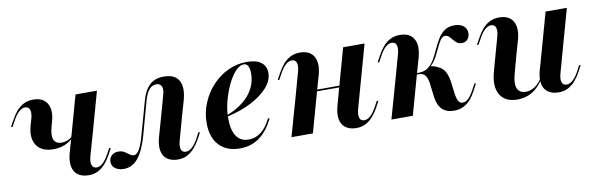

<svg xmlns="http://www.w3.org/2000/svg" viewBox="-38 -710 3096 1004"><g transform="rotate(-10 1509.5 -208.0)"><path d="M212.9 -154Q150.8 -154 124.6 -192.7Q98.4 -231.5 116.1 -296L125.8 -329.8Q134.7 -361.3 128.6 -378.2Q122.6 -395.2 103.2 -395.2Q87.1 -395.2 70.6 -380.2Q54 -365.3 37.9 -334.7L22.6 -306.5H13.7L32.3 -340.3Q46 -366.1 62.9 -385.9Q79.8 -405.6 102 -416.9Q124.2 -428.2 152.4 -428.2Q187.9 -428.2 208.9 -412.1Q229.8 -396 235.9 -366.5Q241.9 -337.1 229.8 -296L223.4 -272.6Q210.5 -227.4 220.2 -204Q229.8 -180.6 262.1 -180.6Q278.2 -180.6 294.4 -187.5Q310.5 -194.4 321.8 -206.5L320.2 -196.8Q300 -175.8 273 -164.9Q246 -154 212.9 -154ZM317.7 -208.1 375.8 -416.1H489.5L431.5 -208.1ZM396.8 -86.3Q387.9 -55.6 394 -38.3Q400 -21 419.4 -21Q436.3 -21 452.4 -35.9Q468.5 -50.8 484.7 -80.6L500 -108.9H508.9L491.1 -75Q477.4 -50 460.1 -30.2Q442.7 -10.5 421 0.8Q399.2 12.1 370.2 12.1Q334.7 11.3 313.7 -4.4Q292.7 -20.2 287.1 -50Q281.5 -79.8 292.7 -120.2L317.7 -208.1H431.5Z M558.1 11.3Q529 11.3 511.7 -2Q494.4 -15.3 494.4 -37.1Q494.4 -57.3 508.1 -70.2Q521.8 -83.1 543.5 -83.1Q562.9 -83.1 575.8 -75Q588.7 -66.9 599.6 -58.5Q610.5 -50 621.8 -50Q637.1 -50 650.8 -73Q664.5 -96 678.2 -146L727.4 -321.8Q742.7 -376.6 771.4 -402.4Q800 -428.2 846 -428.2Q884.7 -428.2 906.9 -412.1Q929 -396 934.7 -364.9Q940.3 -333.9 928.2 -289.5L904.8 -208.1H791.9L826.6 -332.3Q835.5 -362.9 828.2 -379Q821 -395.2 800 -395.2Q778.2 -395.2 762.1 -376.2Q746 -357.3 734.7 -315.3L687.1 -142.7Q664.5 -63.7 633.5 -26.2Q602.4 11.3 558.1 11.3ZM871 -86.3Q862.1 -55.6 867.7 -38.3Q873.4 -21 892.7 -21Q909.7 -21 926.2 -35.9Q942.7 -50.8 958.9 -80.6L973.4 -108.9H982.3L964.5 -75Q950.8 -50 933.5 -30.2Q916.1 -10.5 894.4 0.8Q872.6 12.1 844.4 12.1Q808.9 11.3 787.5 -4.4Q766.1 -20.2 760.9 -50Q755.6 -79.8 766.9 -120.2L791.9 -208.1H904.8Z M1175 11.3Q1104 11.3 1064.5 -31Q1025 -73.4 1025 -149.2Q1025 -204.8 1046 -255.2Q1066.9 -305.6 1103.2 -344.8Q1139.5 -383.9 1186.7 -406Q1233.9 -428.2 1287.1 -428.2Q1336.3 -428.2 1362.5 -408.5Q1388.7 -388.7 1388.7 -352.4Q1388.7 -312.9 1356.9 -276.2Q1325 -239.5 1268.5 -210.1Q1212.1 -180.6 1136.3 -163.7V-171Q1188.7 -191.1 1225 -220.2Q1261.3 -249.2 1280.2 -285.9Q1299.2 -322.6 1299.2 -363.7Q1299.2 -391.1 1291.5 -404.8Q1283.9 -418.5 1269.4 -418.5Q1247.6 -418.5 1225 -394.4Q1202.4 -370.2 1183.5 -330.6Q1164.5 -291.1 1152.4 -245.2Q1140.3 -199.2 1140.3 -156.5Q1140.3 -91.1 1162.5 -58.9Q1184.7 -26.6 1227.4 -26.6Q1263.7 -26.6 1292.7 -48.8Q1321.8 -71 1345.2 -117.7H1354Q1323.4 -54 1279 -21.4Q1234.7 11.3 1175 11.3Z M1508.1 -208.1 1541.9 -329.8Q1550.8 -361.3 1544.8 -378.2Q1538.7 -395.2 1519.4 -395.2Q1503.2 -395.2 1486.7 -380.2Q1470.2 -365.3 1454 -334.7L1438.7 -306.5H1429.8L1448.4 -340.3Q1462.1 -366.1 1479 -385.9Q1496 -405.6 1518.1 -416.9Q1540.3 -428.2 1568.5 -428.2Q1604 -428.2 1625 -412.1Q1646 -396 1651.6 -366.5Q1657.3 -337.1 1646 -296L1621 -208.1ZM1449.2 0 1508.1 -208.1H1621L1562.9 0ZM1584.7 -212.9 1587.1 -221.8H1784.7L1782.3 -212.9ZM1738.7 -208.1 1796.8 -416.1H1910.5L1852.4 -208.1ZM1818.5 -86.3Q1809.7 -55.6 1815.3 -38.3Q1821 -21 1840.3 -21Q1857.3 -21 1873.4 -35.9Q1889.5 -50.8 1905.6 -80.6L1921 -108.9H1929.8L1912.1 -75Q1898.4 -50 1881 -30.2Q1863.7 -10.5 1841.9 0.8Q1820.2 12.1 1791.1 12.1Q1756.5 11.3 1735.1 -4.4Q1713.7 -20.2 1708.5 -50Q1703.2 -79.8 1714.5 -120.2L1738.7 -208.1H1852.4Z M2311.3 11.3Q2271 11.3 2248.4 -10.9Q2225.8 -33.1 2219.4 -79L2211.3 -149.2Q2208.1 -171.8 2201.6 -184.7Q2195.2 -197.6 2185.5 -203.2Q2175.8 -208.9 2161.3 -208.9H2138.7L2140.3 -216.1H2162.1Q2193.5 -216.1 2213.7 -231.5Q2233.9 -246.8 2247.6 -271Q2261.3 -295.2 2273.4 -322.2Q2285.5 -349.2 2300 -373.4Q2314.5 -397.6 2335.5 -412.9Q2356.5 -428.2 2388.7 -428.2Q2419.4 -428.2 2437.1 -414.1Q2454.8 -400 2454.8 -375.8Q2454.8 -355.6 2443.1 -342.7Q2431.5 -329.8 2412.9 -329.8Q2397.6 -329.8 2387.1 -337.5Q2376.6 -345.2 2368.1 -356Q2359.7 -366.9 2351.2 -374.6Q2342.7 -382.3 2331.5 -382.3Q2317.7 -382.3 2306.9 -366.5Q2296 -350.8 2285.1 -326.6Q2274.2 -302.4 2260.9 -278.2Q2247.6 -254 2228.2 -237.1L2227.4 -240.3Q2272.6 -231.5 2293.5 -209.3Q2314.5 -187.1 2321 -139.5L2329 -75.8Q2333.1 -47.6 2340.7 -35.1Q2348.4 -22.6 2362.9 -22.6Q2379 -22.6 2394 -37.1Q2408.9 -51.6 2425 -82.3L2439.5 -109.7H2448.4L2429 -73.4Q2416.1 -48.4 2399.6 -29.4Q2383.1 -10.5 2361.3 0.4Q2339.5 11.3 2311.3 11.3ZM2038.7 -208.1 2072.6 -329.8Q2081.5 -361.3 2075.4 -378.2Q2069.4 -395.2 2050 -395.2Q2033.9 -395.2 2017.3 -380.2Q2000.8 -365.3 1984.7 -334.7L1969.4 -306.5H1960.5L1979 -340.3Q1992.7 -366.1 2009.7 -385.9Q2026.6 -405.6 2048.8 -416.9Q2071 -428.2 2099.2 -428.2Q2134.7 -428.2 2155.6 -412.1Q2176.6 -396 2182.3 -366.5Q2187.9 -337.1 2176.6 -296L2151.6 -208.1ZM1979.8 0 2038.7 -208.1H2151.6L2093.5 0Z M2679 -208.1 2657.3 -128.2Q2641.9 -75 2652.8 -48Q2663.7 -21 2698.4 -21Q2732.3 -21 2760.9 -48Q2789.5 -75 2814.5 -132.3L2816.9 -126.6Q2785.5 -55.6 2744.4 -22.2Q2703.2 11.3 2647.6 11.3Q2582.3 11.3 2556 -33.5Q2529.8 -78.2 2551.6 -154.8L2566.1 -208.1ZM2566.1 -208.1 2600 -329.8Q2608.9 -361.3 2602.8 -378.2Q2596.8 -395.2 2577.4 -395.2Q2561.3 -395.2 2544.8 -380.2Q2528.2 -365.3 2512.1 -334.7L2496.8 -306.5H2487.9L2506.5 -340.3Q2520.2 -366.1 2537.1 -385.9Q2554 -405.6 2576.2 -416.9Q2598.4 -428.2 2626.6 -428.2Q2662.1 -428.2 2683.1 -412.1Q2704 -396 2709.7 -366.5Q2715.3 -337.1 2704 -296L2679 -208.1ZM2813.7 -208.1 2871.8 -416.1H2984.7L2926.6 -208.1ZM2892.7 -86.3Q2883.9 -55.6 2889.5 -38.3Q2895.2 -21 2914.5 -21Q2931.5 -21 2948 -35.9Q2964.5 -50.8 2980.6 -80.6L2995.2 -108.9H3004L2986.3 -75Q2972.6 -50 2955.2 -30.2Q2937.9 -10.5 2916.1 0.8Q2894.4 12.1 2866.1 12.1Q2830.6 11.3 2809.3 -4.4Q2787.9 -20.2 2782.7 -50Q2777.4 -79.8 2788.7 -120.2L2813.7 -208.1H2926.6Z"/></g></svg>

Font: Playfair 144pt
Style: Bold Italic
Weight: 700
Italic angle: -15.6°
Designer: Claus Eggers Sørensen
Foundry: Claus Eggers Sørensen
Version: Version 2.203